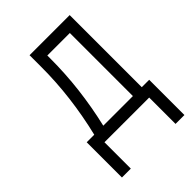

<svg xmlns="http://www.w3.org/2000/svg" viewBox="-213 -693 917 917"><g transform="rotate(-45 246.0 -234.5)"><path d="M118 128H58V-110H109Q159 -318 159 -516V-565V-597H430V-110H480V128H420V-50H118ZM170 -110H370V-536H218V-514Q218 -315 170 -110Z"/></g></svg>

Font: IBM 3270 Semi-Condensed
Style: Condensed
Weight: 400
Monospace: yes
Version: Version 2.3.1